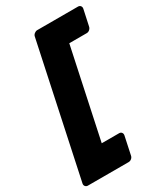

<svg xmlns="http://www.w3.org/2000/svg" viewBox="-263 -870 969 1122"><g transform="rotate(-30 222.0 -308.5)"><path d="M-15 159Q-25 159 -31.5 151.5Q-38 144 -36 133L152 -750Q154 -761 163.5 -768.5Q173 -776 183 -776H458Q469 -776 475 -768.5Q481 -761 479 -750L456 -643Q454 -632 445 -624Q436 -616 425 -616H307L179 -15H296Q307 -15 313 -7.5Q319 0 317 11L291 133Q289 144 280 151.5Q271 159 260 159Z"/></g></svg>

Font: Rubik Light ExtraBold
Style: Italic
Weight: 800
Italic angle: -12°
Version: Version 2.104